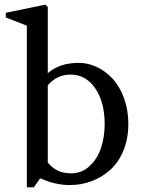

<svg xmlns="http://www.w3.org/2000/svg" viewBox="-20 -782 616 824"><path d="M125 22H95.2V-671.9L4.9 -707V-727.1L174.8 -762.2L185.1 -752V-467.8Q235.8 -512.2 317.9 -512.2Q358.4 -512.2 396.7 -493.9Q435.1 -475.6 464.8 -442.6Q494.6 -409.7 512.7 -359.4Q530.8 -309.1 530.8 -250Q530.8 -187.5 510 -136.7Q489.3 -85.9 454.1 -54Q418.9 -22 374.3 -4.9Q329.6 12.2 279.8 12.2Q215.8 12.2 152.8 -17.1ZM282.2 -461.9Q224.6 -461.9 185.1 -416V-84Q209.5 -56.2 233.6 -47.1Q257.8 -38.1 285.2 -38.1Q330.6 -38.1 364 -68.8Q397.5 -99.6 413.3 -146.7Q429.2 -193.8 429.2 -250Q429.2 -343.3 388.9 -402.6Q348.6 -461.9 282.2 -461.9Z"/></svg>

Font: Amethysta
Style: Regular
Weight: 400
Designer: Konstantin Vinogradov, Alexei Vanyashin
Foundry: Cyreal (www.cyreal.org)
Version: Version 1.002